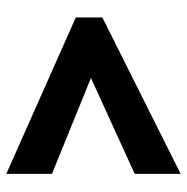

<svg xmlns="http://www.w3.org/2000/svg" viewBox="-12 -665 590 606"><g transform="rotate(90 283.0 -362.0)"><path d="M528.8 -231 226.1 -354 528.8 -492.2V-637.2L35.2 -390.1V-306.2L528.8 -86.9Z"/></g></svg>

Font: Sahel Black
Style: Bold
Weight: 900
Foundry: Saber Rastikerdar (saber.rastikerdar@gmail.com)
Version: Version 3.4.0